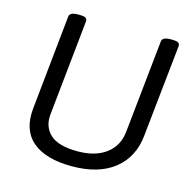

<svg xmlns="http://www.w3.org/2000/svg" viewBox="-104 -807 920 917"><g transform="rotate(15 356.0 -348.0)"><path d="M329 6Q199 6 134 -49.5Q69 -105 80 -213L128 -680Q130 -702 171 -702H179Q201 -702 209 -696.5Q217 -691 216 -680L167 -206Q161 -145 201.5 -107.5Q242 -70 337 -70Q425 -70 478 -110Q531 -150 538 -221L586 -680Q588 -702 629 -702H637Q659 -702 667 -696.5Q675 -691 674 -680L626 -224Q615 -116 538 -55Q461 6 329 6Z"/></g></svg>

Font: Asap
Style: Italic
Weight: 400
Italic angle: -6°
Designer: Pablo Cosgaya
Foundry: Omnibus-Type
Version: Version 3.001; ttfautohint (v1.8.3)